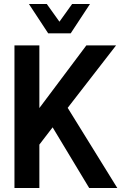

<svg xmlns="http://www.w3.org/2000/svg" viewBox="-20 -936 640 956"><path d="M52 0V-710H176V-398L410 -710H558L317 -399L564 0H424L242 -302L176 -216V0ZM124 -916H213L276 -828L339 -916H428L332 -770H220Z"/></svg>

Font: Geist Mono SemiBold
Style: Regular
Weight: 600
Monospace: yes
Designer: Basement.studio, Andrés Briganti, Mateo Zaragoza
Foundry: Basement.studio, Vercel, Andrés Briganti, Guido Ferreyra, Mateo Zaragoza
Version: Version 1.500; ttfautohint (v1.8.4.7-5d5b)